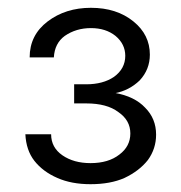

<svg xmlns="http://www.w3.org/2000/svg" viewBox="-20 -828 464 492"><path d="M127 -372Q90 -388 68 -416Q47 -443 45 -484H111Q111 -450 140 -430Q169 -410 212 -410Q258 -410 286 -432Q314 -453 314 -486Q314 -520 283 -541Q254 -563 201 -563H170V-612H201Q244 -612 272 -631Q301 -652 301 -685Q301 -715 276 -736Q251 -756 213 -756Q175 -756 146 -736Q120 -717 118 -681H56Q56 -738 102 -773Q148 -808 213 -808Q279 -808 322 -773Q364 -739 364 -688Q364 -650 338 -622Q311 -596 274 -589V-590Q325 -581 352 -552Q380 -524 380 -483Q380 -447 359 -418Q337 -390 299 -372Q263 -356 212 -356Q163 -356 127 -372Z"/></svg>

Font: Sinter Normal
Style: Regular
Weight: 350
Foundry: Adobe & rsms
Version: Version 1.000